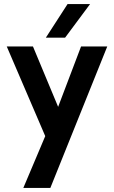

<svg xmlns="http://www.w3.org/2000/svg" viewBox="-20 -668 557 938"><path d="M94 250 201 -3 13 -441H141L264 -146L376 -441H504L226 250ZM204 -484 310 -648H420L298 -484Z"/></svg>

Font: Teachers SemiBold
Style: Regular
Weight: 600
Version: Version 1.001